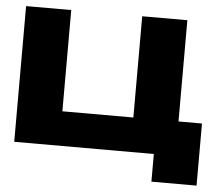

<svg xmlns="http://www.w3.org/2000/svg" viewBox="-48 -573 850 733"><g transform="rotate(5 377.5 -207.0)"><path d="M196 -132H468V-520H641V-132H731V106H558V0H23V-520H196Z"/></g></svg>

Font: Non Bureau Extended
Style: Bold
Weight: 700
Width: 7
Designer: Jona Saucedo
Foundry: Non Foundry
Version: Version 1.000; ttfautohint (v1.8.4)